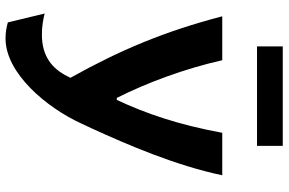

<svg xmlns="http://www.w3.org/2000/svg" viewBox="-186 -596 993 660"><g transform="rotate(90 310.0 -265.5)"><path d="M186.5 -533.5H35.5C87.5 -335 151 -183.5 247 -11.5L241 0C215.5 50.5 174 86.5 98 86.5C70.5 86.5 45 82 26 77L56.5 203.5C70.5 207.5 89 211.5 111.5 211.5C231 211.5 349 71.5 404.5 -50L420 -83C477 -207.5 548 -372 582 -533.5H436C408 -381.5 369.5 -270.5 323 -171H316C264 -274.5 216 -403 186.5 -533.5ZM139 -653H481V-741.5H139Z"/></g></svg>

Font: Monaspace Argon
Style: Bold
Weight: 700
Designer: Riley Cran & the Lettermatic Team
Foundry: Lettermatic
Version: Version 1.000 (Monaspace Argon)